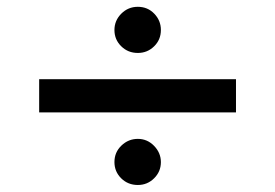

<svg xmlns="http://www.w3.org/2000/svg" viewBox="-20 -588 792 553"><path d="M92.8 -264.2V-359.9H659.7V-264.2ZM377 -55.2Q348.6 -55.2 329.1 -74.4Q309.6 -93.7 309.6 -121.2Q309.6 -149.4 329.7 -168.7Q349.8 -188 377 -188Q404.3 -188 423.8 -167.9Q443.4 -147.7 443.4 -121.1Q443.4 -93.8 423.9 -74.5Q404.5 -55.2 377 -55.2ZM377 -435.5Q348.6 -435.5 329.1 -454.8Q309.6 -474 309.6 -501.5Q309.6 -528.8 329.3 -548.6Q349.1 -568.4 376.9 -568.4Q405.3 -568.4 424.3 -548.6Q443.4 -528.8 443.4 -501.6Q443.4 -473.6 423.9 -454.6Q404.5 -435.5 377 -435.5Z"/></svg>

Font: Kameron
Style: Regular
Weight: 400
Designer: Vernon Adams
Foundry: Vernon Adams
Version: Version 1.100